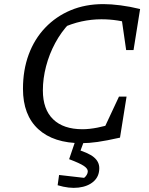

<svg xmlns="http://www.w3.org/2000/svg" viewBox="-20 -689 726 936"><path d="M378 9Q241 9 166.5 -59.5Q92 -128 92 -256Q92 -348 120 -423.5Q148 -499 200.5 -554Q253 -609 324.5 -639Q396 -669 484 -669Q521 -669 567.5 -663Q614 -657 663 -645L632 -570Q592 -583 553.5 -589Q515 -595 474 -595Q426 -595 377.5 -584.5Q329 -574 274 -549L319 -576Q278 -533 249 -479Q220 -425 204.5 -365.5Q189 -306 189 -248Q189 -156 239 -107.5Q289 -59 382 -59Q415 -59 456 -67Q497 -75 547 -91L565 -18Q498 -3 455.5 3Q413 9 378 9ZM466 -17 560 -218H597L565 -18ZM595 -445 566 -646 663 -645 631 -445ZM261 214 268 164 390 178Q397 173 402.5 164Q408 155 408 146Q408 133 389 120Q370 107 317 87L347 37Q410 55 437 77Q464 99 464 131Q464 171 436.5 195.5Q409 220 363 225.5Q317 231 261 214ZM351 -13H394L357 87H317Z"/></svg>

Font: Piazzolla Thin Medium
Style: Italic
Weight: 500
Italic angle: -11.3°
Version: Version 2.005